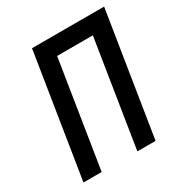

<svg xmlns="http://www.w3.org/2000/svg" viewBox="-170 -858 939 987"><g transform="rotate(-30 300.0 -365.0)"><path d="M42 0 158 -730H586L470 0H362L462 -631H250L150 0Z"/></g></svg>

Font: JetBrains Mono NL SemiBold
Style: Italic
Weight: 600
Italic angle: -9°
Monospace: yes
Designer: Philipp Nurullin, Konstantin Bulenkov
Foundry: JetBrains
Version: Version 2.305; ttfautohint (v1.8.4.7-5d5b)